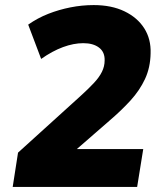

<svg xmlns="http://www.w3.org/2000/svg" viewBox="-20 -736 640 756"><path d="M30 0 51 -135 296 -357Q328 -386 349.5 -409Q371 -432 381.5 -453.5Q392 -475 392 -498Q393 -531 370 -548.5Q347 -566 308 -566Q270 -566 228 -550.5Q186 -535 142 -504L91 -639Q128 -665 170 -681.5Q212 -698 257.5 -707Q303 -716 349 -716Q419 -716 470 -691.5Q521 -667 548 -624.5Q575 -582 573 -526Q572 -470 551 -425Q530 -380 494 -340.5Q458 -301 410 -260L240 -112L239 -149H544L520 0Z"/></svg>

Font: Nunito Sans 11pt Black
Style: Italic
Weight: 900
Italic angle: -9°
Version: Version 3.101;gftools[0.9.27]